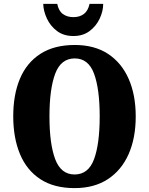

<svg xmlns="http://www.w3.org/2000/svg" viewBox="-20 -956 765 986"><path d="M363 10Q257 10 187 -36Q117 -82 82.5 -165Q48 -248 48 -359Q48 -470 82.5 -552Q117 -634 187.5 -679.5Q258 -725 364 -725Q465 -725 534.5 -679.5Q604 -634 640.5 -551.5Q677 -469 677 -358Q677 -247 640.5 -164.5Q604 -82 534 -36Q464 10 363 10ZM363 -60Q434 -60 463 -138.5Q492 -217 492 -358Q492 -499 463 -577.5Q434 -656 364 -656Q293 -656 263.5 -577.5Q234 -499 234 -358Q234 -217 263.5 -138.5Q293 -60 363 -60ZM357 -771Q307 -771 273 -796.5Q239 -822 221 -860.5Q203 -899 202 -936H274Q281 -900 303 -884Q325 -868 357 -868Q389 -868 410.5 -884Q432 -900 440 -936H510Q510 -899 492 -860.5Q474 -822 440 -796.5Q406 -771 357 -771Z"/></svg>

Font: Noto Serif Condensed Black
Style: Regular
Weight: 900
Width: 3
Designer: Monotype Design Team
Foundry: Monotype Imaging Inc.
Version: Version 2.015; ttfautohint (v1.8.4.7-5d5b)